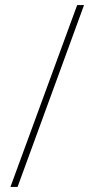

<svg xmlns="http://www.w3.org/2000/svg" viewBox="-20 -734 366 754"><path d="M310 -714H283L21 0H49Z"/></svg>

Font: Noto Sans Hebrew Condensed Thin
Style: Regular
Weight: 100
Width: 3
Designer: Monotype Design Team
Foundry: Monotype Imaging Inc.
Version: Version 2.004